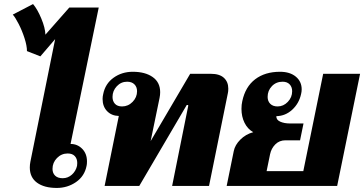

<svg xmlns="http://www.w3.org/2000/svg" viewBox="-20 -917 1796 947"><path d="M127 -91Q127 -105 130 -120L252 -724L179 -639L113 -665Q113 -691 101 -728.5Q89 -766 72 -799Q55 -832 43 -845L143 -897Q165 -871 184 -825Q203 -779 204 -746L322 -880H467L328 -207Q362 -207 385.5 -183Q409 -159 409 -121Q409 -107 407 -99Q397 -48 355 -19Q313 10 260 10Q198 10 162.5 -16Q127 -42 127 -91ZM360 -99Q361 -104 361 -113Q361 -134 349 -147Q337 -160 314 -160Q283 -160 261 -137.5Q239 -115 239 -84Q239 -63 252 -50.5Q265 -38 289 -38Q315 -38 334.5 -55.5Q354 -73 360 -99Z M566 -345Q530 -346 508 -369Q486 -392 486 -429Q486 -441 489 -453Q499 -504 540 -533.5Q581 -563 635 -563Q696 -563 733 -537Q770 -511 770 -462Q770 -449 767 -434L723 -221L918 -553H1020Q1063 -553 1084.5 -533Q1106 -513 1106 -480Q1106 -466 1104 -458L1011 0H829L908 -393Q910 -399 906 -399H901L667 0H496ZM656 -467Q656 -488 643 -501Q630 -514 607 -514Q577 -514 556 -491.5Q535 -469 535 -439Q535 -418 547 -405Q559 -392 582 -392Q612 -392 634 -414.5Q656 -437 656 -467Z M1133 -172Q1139 -202 1165.5 -228.5Q1192 -255 1229 -265Q1201 -281 1186 -311.5Q1171 -342 1171 -380Q1171 -401 1175 -418Q1190 -489 1238.5 -526Q1287 -563 1361 -563Q1410 -563 1439 -539Q1468 -515 1468 -476Q1468 -465 1465 -453Q1455 -407 1421.5 -376Q1388 -345 1343 -344Q1342 -326 1362 -317Q1382 -308 1411 -308H1477L1460 -225H1388Q1358 -225 1338 -205Q1318 -185 1312 -156L1295 -73H1476L1574 -553H1756L1643 0H1098ZM1421 -467Q1421 -488 1408.5 -501Q1396 -514 1374 -514Q1342 -514 1321 -492Q1300 -470 1300 -439Q1300 -418 1313 -405Q1326 -392 1349 -392Q1378 -392 1399.5 -414.5Q1421 -437 1421 -467Z"/></svg>

Font: Taviraj ExtraBold
Style: Italic
Weight: 800
Italic angle: -12°
Designer: Katatrad Team
Foundry: CadsonDemak
Version: Version 1.001